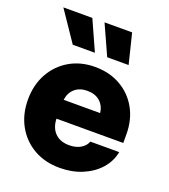

<svg xmlns="http://www.w3.org/2000/svg" viewBox="-139 -855 853 967"><g transform="rotate(20 287.0 -371.0)"><path d="M292 11.7Q212.4 11.7 152.3 -22.9Q92.3 -57.6 58.6 -118.4Q24.9 -179.2 24.9 -257.8Q24.9 -336.4 58.6 -397.2Q92.3 -458 151.6 -492.7Q210.9 -527.3 287.6 -527.3Q365.2 -527.3 424.6 -493.4Q483.9 -459.5 517.3 -399.7Q550.8 -339.8 550.8 -261.7V-215.8H192.9Q194.3 -167.5 221.9 -139.6Q249.5 -111.8 298.3 -111.8Q334 -111.8 358.9 -126.5Q383.8 -141.1 392.6 -165.5H547.4Q537.6 -113.8 502 -73.7Q466.3 -33.7 411.9 -11Q357.4 11.7 292 11.7ZM194.3 -317.4H390.1Q384.8 -356.4 359.1 -378.7Q333.5 -400.9 292 -400.9Q251 -400.9 225.3 -378.7Q199.7 -356.4 194.3 -317.4ZM142.6 -593.8 33.7 -754.4H189L261.2 -593.8ZM327.1 -593.8 254.4 -754.4H402.3L441.9 -593.8Z"/></g></svg>

Font: Inter Display Extra Bold
Style: Regular
Weight: 800
Designer: Rasmus Andersson
Foundry: rsms
Version: Version 4.000;git-4fc901f